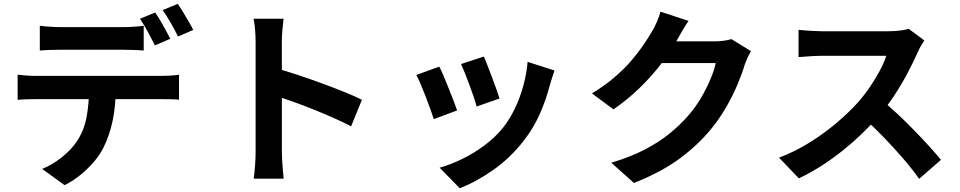

<svg xmlns="http://www.w3.org/2000/svg" viewBox="-20 -889 5010 1002"><path d="M187.8 -754.6Q212.3 -751.2 241.1 -749.4Q270 -747.5 294.6 -747.5Q313.7 -747.5 347.1 -747.5Q380.4 -747.5 420.4 -747.5Q460.4 -747.5 499.9 -747.5Q539.4 -747.5 572 -747.5Q604.6 -747.5 622.1 -747.5Q647.7 -747.5 675.9 -749.2Q704.2 -751 730 -754.6V-625.5Q704 -627.5 676.2 -628.4Q648.5 -629.3 622.1 -629.3Q604.6 -629.3 572 -629.3Q539.4 -629.3 499.9 -629.3Q460.4 -629.3 420.5 -629.3Q380.7 -629.3 347.3 -629.3Q313.9 -629.3 295 -629.3Q269.4 -629.3 240.1 -628.4Q210.8 -627.5 187.8 -625.5ZM72 -499Q94.2 -496.4 119.6 -494.7Q145 -492.9 168 -492.9Q181.3 -492.9 220.2 -492.9Q259.1 -492.9 314.3 -492.9Q369.5 -492.9 432.9 -492.9Q496.2 -492.9 559.5 -492.9Q622.9 -492.9 678 -492.9Q733.1 -492.9 771.7 -492.9Q810.4 -492.9 822.8 -492.9Q838.8 -492.9 866.6 -494.3Q894.4 -495.7 914.3 -499V-368.8Q895.6 -370.6 869.9 -371.1Q844.2 -371.6 822.8 -371.6Q810.4 -371.6 771.7 -371.6Q733.1 -371.6 678 -371.6Q622.9 -371.6 559.5 -371.6Q496.2 -371.6 432.9 -371.6Q369.5 -371.6 314.3 -371.6Q259.1 -371.6 220.2 -371.6Q181.3 -371.6 168 -371.6Q145.8 -371.6 119.3 -370.8Q92.8 -370.1 72 -368.1ZM583.9 -429.5Q583.9 -331.7 566.9 -254.4Q549.9 -177.2 518 -114.9Q500.6 -80.6 470.2 -44.8Q439.8 -9 401 22.9Q362.1 54.8 317.2 77.3L199.9 -7.5Q252.7 -28.5 302 -67.8Q351.3 -107 381 -151Q419 -208.3 431.9 -278.4Q444.7 -348.4 445 -428.7ZM789.6 -823.6Q802.6 -805.8 817.2 -780.7Q831.8 -755.5 845.6 -730.5Q859.5 -705.5 868.9 -686.6L788.6 -652.3Q773.1 -683.1 751.7 -722.7Q730.3 -762.3 710.3 -791.1ZM907.7 -868.8Q921 -850 936.2 -824.7Q951.4 -799.4 965.7 -774.9Q980.1 -750.4 988.5 -732.8L909 -698.5Q893.6 -730.1 871.4 -769.2Q849.1 -808.3 828.7 -836.3Z M1314 -95.8Q1314 -115 1314 -158.6Q1314 -202.2 1314 -259.8Q1314 -317.3 1314 -380Q1314 -442.7 1314 -501.2Q1314 -559.6 1314 -604.6Q1314 -649.6 1314 -670.6Q1314 -697.5 1311.4 -731.3Q1308.9 -765.1 1303.5 -791.3H1459.7Q1457 -765.3 1453.9 -733.5Q1450.8 -701.7 1450.8 -670.6Q1450.8 -643.2 1450.8 -595.3Q1450.8 -547.5 1450.8 -488.9Q1450.8 -430.4 1451 -369.5Q1451.1 -308.6 1451.1 -253Q1451.1 -197.4 1451.1 -155.7Q1451.1 -114.1 1451.1 -95.8Q1451.1 -81.7 1452.2 -56.4Q1453.4 -31.1 1456 -4.2Q1458.5 22.7 1460.3 43.5H1304Q1308.3 14.4 1311.1 -25.8Q1314 -65.9 1314 -95.8ZM1421.4 -532.3Q1471.2 -518.9 1533 -498.4Q1594.8 -477.9 1657.9 -454.8Q1721 -431.7 1776.7 -409.1Q1832.3 -386.6 1868.9 -368.3L1812.2 -229.6Q1770 -252.1 1719 -274.4Q1667.9 -296.8 1615.2 -318.1Q1562.5 -339.4 1512.5 -357.2Q1462.4 -375 1421.4 -388.6Z M2504.9 -593.9Q2512.5 -578.3 2523.7 -548.5Q2535 -518.8 2547.8 -485.4Q2560.6 -452 2571 -422.1Q2581.4 -392.2 2586.9 -374.9L2467.4 -333.2Q2462.9 -351.6 2453 -380.7Q2443.1 -409.8 2431.1 -442.5Q2419.1 -475.2 2407.2 -505.3Q2395.3 -535.3 2386.2 -554.8ZM2873.9 -521.1Q2865.7 -497.2 2860.2 -480Q2854.7 -462.9 2850.3 -447.8Q2831.1 -372 2798.1 -296.6Q2765 -221.3 2713.7 -155.2Q2643.9 -65.5 2555.5 -3Q2467.1 59.5 2379.3 93.4L2274.3 -13.9Q2329.1 -29 2390.1 -58.4Q2451.1 -87.9 2507.9 -129.9Q2564.8 -171.9 2605.8 -223.4Q2639.7 -266.1 2666.6 -321.8Q2693.4 -377.4 2710.8 -440.5Q2728.2 -503.6 2733.5 -566.2ZM2272.7 -541.2Q2282.6 -522 2295.3 -492.2Q2307.9 -462.4 2321.1 -429Q2334.4 -395.5 2346.5 -364.7Q2358.6 -333.9 2365.6 -312.7L2243.8 -267.4Q2237.8 -287.2 2226.1 -319.3Q2214.5 -351.4 2200.9 -386.5Q2187.3 -421.6 2174.5 -451.6Q2161.8 -481.5 2152.6 -497.8Z M3899.4 -622Q3890.7 -608 3881.7 -588.7Q3872.8 -569.4 3866.1 -550.3Q3853.1 -506 3829.4 -449.5Q3805.8 -392.9 3771.5 -332.7Q3737.1 -272.5 3691.6 -216.4Q3620.3 -129.6 3524.8 -59.8Q3429.2 9.9 3288.4 65.9L3170.2 -39.7Q3272.4 -70.5 3346.4 -109.2Q3420.3 -148 3475.2 -192.7Q3530.1 -237.4 3573.2 -287.4Q3607.8 -326.4 3637 -375.7Q3666.1 -425 3686.9 -474Q3707.8 -523 3715.1 -559.9H3378.2L3424.2 -673.3Q3437.6 -673.3 3467.3 -673.3Q3497.1 -673.3 3534.5 -673.3Q3571.8 -673.3 3608.4 -673.3Q3645 -673.3 3672.6 -673.3Q3700.2 -673.3 3709.9 -673.3Q3733.2 -673.3 3756.8 -676.4Q3780.5 -679.4 3796.8 -685ZM3573.3 -780Q3555.4 -753.8 3538.3 -723.9Q3521.1 -694.1 3512 -678.2Q3478.4 -618.1 3428.6 -553.3Q3378.7 -488.6 3316 -428.1Q3253.4 -367.6 3181.5 -318.2L3069.5 -401.4Q3135.1 -441.5 3185.5 -484.5Q3235.9 -527.5 3272.8 -570.3Q3309.7 -613 3336.4 -652.3Q3363.1 -691.5 3381.8 -723.4Q3393.6 -741.6 3406.9 -772.1Q3420.2 -802.6 3426.9 -828.1Z M4803.9 -677.9Q4797.7 -669.3 4786.6 -650.3Q4775.5 -631.4 4768.8 -615.5Q4748.2 -568.4 4717.6 -510.1Q4687 -451.9 4648.6 -393.2Q4610.2 -334.5 4567.1 -284.5Q4511.3 -220.6 4443.8 -159.4Q4376.3 -98.2 4301.7 -46.6Q4227.1 5 4149.2 41.8L4045.6 -66.1Q4126.6 -96.8 4202.8 -143.9Q4278.9 -191 4344 -246Q4409.1 -301 4455.7 -352.8Q4489.2 -390.5 4518.8 -433.7Q4548.4 -476.9 4571.3 -519.7Q4594.3 -562.5 4605.2 -597.8Q4595.1 -597.8 4569 -597.8Q4542.9 -597.8 4508.3 -597.8Q4473.6 -597.8 4436 -597.8Q4398.3 -597.8 4363.6 -597.8Q4329 -597.8 4302.9 -597.8Q4276.7 -597.8 4265.8 -597.8Q4245.4 -597.8 4222 -596.4Q4198.6 -595 4178.5 -593.3Q4158.4 -591.6 4147.5 -590.9V-733.4Q4161.5 -731.8 4183.8 -730Q4206.1 -728.3 4228.8 -727.2Q4251.4 -726 4265.8 -726Q4279.1 -726 4306.8 -726Q4334.6 -726 4370.6 -726Q4406.7 -726 4445.2 -726Q4483.8 -726 4519.2 -726Q4554.5 -726 4581 -726Q4607.4 -726 4618.5 -726Q4651.7 -726 4679.4 -729.8Q4707.2 -733.5 4722.2 -738.6ZM4580.1 -367.3Q4619.2 -336 4663 -295Q4706.8 -254 4749.7 -210Q4792.7 -165.9 4829.4 -125.3Q4866 -84.8 4890.7 -54.9L4776.8 44.3Q4740.2 -7.5 4692.8 -62.3Q4645.4 -117.1 4592.8 -171.8Q4540.2 -226.5 4486 -274.8Z"/></svg>

Font: Noto Sans TC Thin
Style: Regular
Weight: 100
Designer: Ryoko NISHIZUKA 西塚涼子 (kana, bopomofo & ideographs); Paul D. Hunt (Latin, Greek & Cyrillic); Sandoll Communications 산돌커뮤니
Foundry: Adobe
Version: Version 2.004-H2;hotconv 1.0.118;makeotfexe 2.5.65603